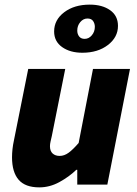

<svg xmlns="http://www.w3.org/2000/svg" viewBox="-20 -798 592 830"><path d="M150 12Q89 12 60.5 -21Q32 -54 32 -118Q32 -135 34 -153.5Q36 -172 40 -190L102 -500H262L204 -210Q201 -197 198.5 -186Q196 -175 196 -166Q196 -145 207.5 -134.5Q219 -124 238 -124Q258 -124 277 -138Q296 -152 320 -180L382 -500H542L444 0H314V-64H310Q279 -34 237 -11Q195 12 150 12ZM336 -570Q283 -570 248.5 -594.5Q214 -619 214 -662Q214 -712 257.5 -745Q301 -778 368 -778Q422 -778 456 -754Q490 -730 490 -686Q490 -637 446.5 -603.5Q403 -570 336 -570ZM346 -630Q364 -630 377 -645.5Q390 -661 390 -682Q390 -696 382.5 -707Q375 -718 358 -718Q340 -718 327 -702.5Q314 -687 314 -666Q314 -651 322 -640.5Q330 -630 346 -630Z"/></svg>

Font: Source Sans 3 Black
Style: Italic
Weight: 900
Italic angle: -11°
Designer: Paul D. Hunt
Foundry: Adobe
Version: Version 3.052;hotconv 1.1.0;makeotfexe 2.6.0